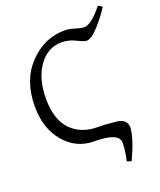

<svg xmlns="http://www.w3.org/2000/svg" viewBox="-170 -872 966 1161"><g transform="rotate(-20 313.5 -291.5)"><path d="M472.7 185.5Q460.4 183.1 444.3 176.3Q459 111.8 459.5 62Q459.5 -4.4 300.8 -4.4Q187 -4.4 111.1 -93.3Q35.2 -182.1 35.2 -324.7Q35.2 -492.2 132.3 -594.2Q229.5 -696.3 363.8 -696.3Q388.2 -696.3 425.3 -684.8Q462.4 -673.3 481.4 -673.3Q529.3 -675.3 601.6 -767.6Q617.7 -761.2 627 -750.5Q595.2 -700.2 547.1 -646.2Q499 -592.3 466.8 -591.3Q451.7 -591.3 408 -613Q364.3 -634.8 319.3 -634.8Q229.5 -634.8 172.1 -554.7Q114.7 -474.6 114.7 -345.7Q114.7 -210.9 179.2 -144.5Q243.7 -78.1 350.6 -78.1Q405.8 -78.1 470.5 -70.3Q535.2 -62.5 535.2 -6.3Q528.3 67.4 472.7 185.5Z"/></g></svg>

Font: Almanac
Style: Regular
Weight: 400
Designer: Eden's Almanac
Version: Version 3.501;March 28, 2021;FontCreator 13.0.0.2683 64-bit